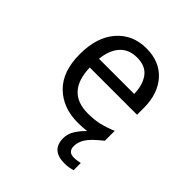

<svg xmlns="http://www.w3.org/2000/svg" viewBox="-120 -338 515 515"><g transform="rotate(45 137.5 -80.0)"><path d="M189.9 56.6Q189.9 78.6 211.9 78.6Q220.2 78.6 225.8 77.4Q231.4 76.2 235.4 75.7V103Q228.5 105 221.7 106.2Q214.8 107.4 205.1 107.4Q154.8 107.4 154.8 61.5Q154.8 44.9 164.8 29.5Q174.8 14.2 187 2.9Q171.9 4.9 152.8 4.9Q96.7 4.9 61.8 -29.3Q26.9 -63.5 26.9 -128.9Q26.9 -193.4 58.8 -230Q90.8 -266.6 142.6 -266.6Q192.9 -266.6 221.7 -234.4Q250.5 -202.1 250.5 -148.4V-122.6H71.3Q73.7 -31.7 154.8 -31.7Q179.7 -31.7 199 -36.4Q218.3 -41 238.8 -49.8V-12.2Q209 11.2 199.5 26.4Q189.9 41.5 189.9 56.6ZM142.1 -231.4Q111.3 -231.4 93.5 -211.7Q75.7 -191.9 72.3 -156.7H205.6Q205.1 -189.9 189.9 -210.7Q174.8 -231.4 142.1 -231.4Z"/></g></svg>

Font: NotoSansOldHungarianUI
Style: Regular
Weight: 400
Designer: Monotype Design Team
Foundry: Monotype Imaging Inc.
Version: Version 1001.000; ttfautohint (v1.8.4.7-5d5b)